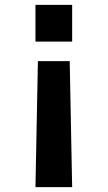

<svg xmlns="http://www.w3.org/2000/svg" viewBox="-20 -566 440 785"><path d="M125 -396H275V-546H125ZM125 199H275L265 -316H135Z"/></svg>

Font: Plus Jakarta Sans ExtraBold
Style: Regular
Weight: 800
Designer: Gumpita Rahayu
Foundry: Tokotype
Version: Version 2.004; ttfautohint (v1.8.3)